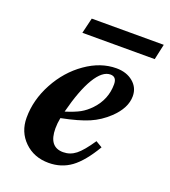

<svg xmlns="http://www.w3.org/2000/svg" viewBox="-119 -705 712 805"><g transform="rotate(20 237.0 -302.0)"><path d="M347.2 -141.1 376 -124Q332 -49.8 288.8 -18.3Q245.6 13.2 189 13.2Q123.5 13.2 80.8 -28.6Q38.1 -70.3 38.1 -133.8Q38.1 -213.4 78.9 -288.8Q119.6 -364.3 185.8 -410.6Q252 -457 321.8 -457Q367.2 -457 396.5 -432.6Q425.8 -408.2 425.8 -370.1Q425.8 -316.9 373 -267.1Q337.4 -233.4 293.7 -214.6Q250 -195.8 171.9 -180.2Q167 -156.2 167 -132.8Q167 -49.8 231 -49.8Q262.2 -49.8 287.4 -69.6Q312.5 -89.4 347.2 -141.1ZM179.2 -211.9Q221.2 -225.1 243.9 -237.8Q266.6 -250.5 287.1 -272Q335 -322.3 335 -390.1Q335 -423.8 307.1 -423.8Q271.5 -423.8 238.5 -369.4Q205.6 -314.9 179.2 -211.9ZM474.1 -617.2 459 -547.9H136.2L152.8 -617.2Z"/></g></svg>

Font: Accordance
Style: Bold-Italic
Weight: 700
Italic angle: -11°
Version: Version 1.2 (build January 31, 2020) Miklal Software Solutio